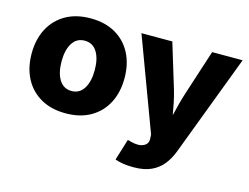

<svg xmlns="http://www.w3.org/2000/svg" viewBox="-102 -723 1426 1100"><g transform="rotate(15 611.0 -172.5)"><path d="M310.1 10.3Q224.1 10.3 162.4 -25.1Q100.6 -60.5 67.4 -123.8Q34.2 -187 34.2 -271Q34.2 -355 67.4 -418.5Q100.6 -481.9 162.4 -517.3Q224.1 -552.7 310.1 -552.7Q395.5 -552.7 457.3 -517.3Q519 -481.9 552 -418.5Q585 -355 585 -271Q585 -187 552 -123.8Q519 -60.5 457.3 -25.1Q395.5 10.3 310.1 10.3ZM310.1 -122.1Q357.4 -122.1 382.8 -163.1Q408.2 -204.1 408.2 -272Q408.2 -339.8 382.8 -380.1Q357.4 -420.4 310.1 -420.4Q262.2 -420.4 236.8 -380.1Q211.4 -339.8 211.4 -272Q211.4 -204.1 236.8 -163.1Q262.2 -122.1 310.1 -122.1ZM655.8 191.4 694.8 64.9 716.8 70.8Q763.2 83 791.3 69.1Q819.3 55.2 816.4 22.9L815.4 1L611.8 -545.9H794.9L875.5 -281.2Q885.7 -246.1 893.1 -210.9Q900.4 -175.8 906.7 -138.7Q915.5 -176.3 924.8 -211.4Q934.1 -246.6 945.3 -281.2L1031.2 -545.9H1211.9L983.9 56.6Q967.3 100.6 940.2 134.8Q913.1 168.9 870.8 188.5Q828.6 208 766.1 208Q699.2 208 655.8 191.4Z"/></g></svg>

Font: Inter Extra Bold
Style: Regular
Weight: 800
Designer: Rasmus Andersson
Foundry: rsms
Version: Version 4.000;git-3c8e0fc